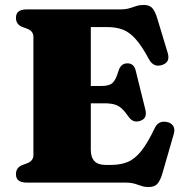

<svg xmlns="http://www.w3.org/2000/svg" viewBox="-20 -738 732 776"><path d="M44.5 -666Q44.5 -700 87.5 -700H464.5Q487.5 -700 502.5 -704.5Q517.5 -709 530.8 -713.5Q544 -718 561.5 -718Q584 -718 595.5 -705.2Q607 -692.5 615.5 -664L658 -523.5Q668.5 -487.5 637 -476Q601 -463 581.5 -499.5Q553 -552.5 528.2 -580.2Q503.5 -608 476.5 -618.2Q449.5 -628.5 414.5 -628.5H347V-390.5H390.5Q421.5 -390.5 434.8 -402.8Q448 -415 458.5 -450Q467.5 -482 495 -482Q521.5 -482 528.5 -452.5L567.5 -295Q576 -259.5 548 -250Q518.5 -239.5 501 -264.5Q485 -287.5 471.8 -299.5Q458.5 -311.5 442.2 -316Q426 -320.5 400 -320.5H347V-132.5Q347 -71.5 406 -71.5H429.5Q467 -71.5 495.8 -83.2Q524.5 -95 550.5 -127.2Q576.5 -159.5 605.5 -220.5Q620 -251.5 654.5 -245Q672 -241.5 680 -228.8Q688 -216 682.5 -197L636 -36Q628 -8.5 616.2 4.8Q604.5 18 580 18Q564.5 18 551.8 13.5Q539 9 523.8 4.5Q508.5 0 485.5 0H87.5Q44.5 0 44.5 -34Q44.5 -61 70.5 -71L89.5 -78Q115 -88 115 -111V-589Q115 -612.5 89.5 -622L70.5 -629Q44.5 -639 44.5 -666Z"/></svg>

Font: Fraunces 9pt S000 Black
Style: Regular
Weight: 900
Version: Version 1.000; ttfautohint (v1.8.3)